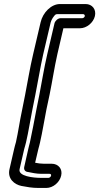

<svg xmlns="http://www.w3.org/2000/svg" viewBox="-20 -786 492 951"><path d="M77 52 100 -48C103 -60 107 -71 109 -81C122 -137 129 -187 140 -241L155 -316C169 -385 179 -451 194 -517L231 -675C233 -682 236 -689 241 -697C253 -714 255 -716 265 -716H392C397 -716 401 -711 400 -706C399 -701 393 -696 388 -696H281C266 -696 253 -682 250 -671L214 -517C198 -448 188 -384 175 -317L160 -242C149 -186 140 -134 128 -80C124 -67 123 -59 120 -48L100 41C97 55 105 65 119 66C139 70 160 75 186 75H225C232 75 234 79 233 84C232 90 225 95 220 95H183C145 95 69 87 77 52ZM181 -675 144 -517C128 -449 117 -381 104 -314L89 -239C77 -183 71 -136 59 -82C55 -70 53 -59 50 -48L27 52C16 100 52 128 86 135C113 140 138 145 172 145H209C244 145 276 116 283 84C291 51 269 25 236 25H197C182 25 169 23 154 20L170 -48C173 -60 176 -69 178 -79C191 -136 199 -189 210 -244L226 -319C240 -388 249 -450 264 -517L294 -646H376C409 -646 442 -673 450 -706C458 -739 437 -766 404 -766H277C234 -766 192 -724 181 -675Z"/></svg>

Font: Electronic
Style: OutlineIt
Weight: 700
Version: Version 1.011